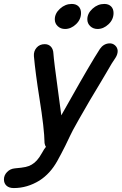

<svg xmlns="http://www.w3.org/2000/svg" viewBox="-124 -753 617 974"><path d="M-54 201Q14 201 76 163Q131 128 167 63Q187 27 207 -13Q226 -54 232 -65L246 -93L276 -147Q304 -196 331 -242.5Q358 -289 387 -336L416 -385Q446 -438 462 -460Q473 -477 473 -495Q472 -512 459.5 -523Q447 -534 430 -533Q401 -531 383 -505Q335 -431 230 -244L187 -168L172 -280Q149 -447 147 -481Q146 -504 134 -516.5Q122 -529 103 -529Q77 -529 61.5 -511Q46 -493 48 -468Q56 -381 76 -255Q101 -100 102 -27Q104 -15 109 -8Q102 -1 87 26Q65 66 37 82Q24 90 6 94Q-12 98 -48 101Q-72 103 -88 119.5Q-104 136 -104 157Q-104 177 -91 189Q-78 201 -54 201ZM206 -606Q236 -606 261.5 -630Q287 -654 287 -687Q287 -708 274.5 -720.5Q262 -733 240 -733Q207 -733 180.5 -709Q154 -685 154 -655Q154 -634 169 -620Q184 -606 206 -606ZM371 -606Q401 -606 426.5 -630Q452 -654 452 -687Q452 -708 439.5 -720.5Q427 -733 405 -733Q372 -733 345.5 -709Q319 -685 319 -655Q319 -634 334 -620Q349 -606 371 -606Z"/></svg>

Font: Balsamiq Sans
Style: Italic
Weight: 400
Italic angle: -12°
Designer: Michael Angeles
Foundry: Balsamiq SRL
Version: Version 1.020; ttfautohint (v1.8.4.7-5d5b);gftools[0.9.26]